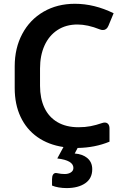

<svg xmlns="http://www.w3.org/2000/svg" viewBox="-20 -756 644 1000"><path d="M525.4 -117.7Q537.1 -117.7 543.7 -109.6Q550.3 -101.6 550.3 -86.9V-18.1Q474.6 13.2 384.3 14.6L369.1 43.5Q410.6 46.4 435.5 67.9Q460.4 89.4 460.4 125.5Q460.4 173.3 423.8 198.5Q387.2 223.6 326.7 223.6Q306.2 223.6 285.9 220.2Q265.6 216.8 251 210.4V177.7Q251 161.6 256.3 153.3Q261.7 145 271.5 145Q273.4 145 278.3 146Q298.3 150.4 316.9 150.4Q336.4 150.4 349.4 141.8Q362.3 133.3 362.3 118.7Q362.3 79.1 278.3 69.3L310.5 9.8Q231.9 -2 174.8 -42.2Q117.7 -82.5 87.2 -147.5Q56.6 -212.4 56.6 -297.4V-410.6Q56.6 -505.9 96.2 -579.8Q135.7 -653.8 207 -695.1Q278.3 -736.3 370.1 -736.3Q471.2 -736.3 571.8 -687L544.9 -622.1Q535.6 -599.6 516.1 -599.6Q507.8 -599.6 499.5 -603Q436.5 -628.4 383.3 -628.4Q323.7 -628.4 279.5 -599.6Q235.4 -570.8 211.9 -519Q188.5 -467.3 188.5 -399.4V-309.1Q188.5 -243.7 211.2 -195.1Q233.9 -146.5 279.1 -119.9Q324.2 -93.3 389.2 -93.3Q423.3 -93.3 452.1 -98.9Q481 -104.5 510.3 -114.7Q518.6 -117.7 525.4 -117.7Z"/></svg>

Font: Lycee Sans SemiBold
Style: Regular
Weight: 600
Designer: Justin Alvin
Foundry: Alkove Design
Version: Version 1.030